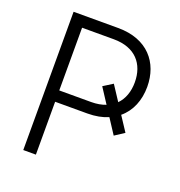

<svg xmlns="http://www.w3.org/2000/svg" viewBox="-131 -838 888 949"><g transform="rotate(20 313.0 -363.5)"><path d="M95.2 0H161.6V-278.1H331C372.9 -278.1 409.1 -285.2 439.6 -298.3L490.8 -219.8L540.8 -252.5L490.4 -329.2C539.4 -369.7 564.3 -431.8 564.3 -502.8C564.3 -630 484.7 -727.3 329.9 -727.3H95.2ZM403.8 -461.3 354 -430 405.5 -350.9C383.9 -342.3 358.3 -337.7 329.2 -337.7H161.6V-667.6H328.1C443.2 -667.6 498.9 -598.4 498.9 -502.8C498.9 -454.2 484.4 -412.3 455.3 -382.8Z"/></g></svg>

Font: Karasuma Gothic
Style: Light
Weight: 300
Designer: Rasmus Andersson / Ryoko Nishizuka
Foundry: rsms
Version: Version 1.00